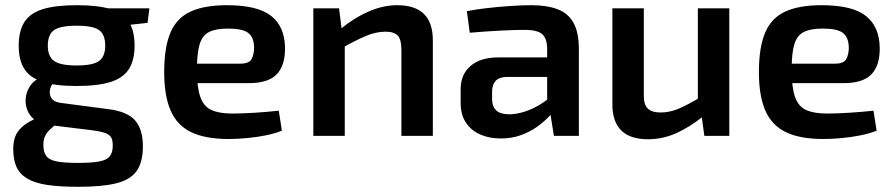

<svg xmlns="http://www.w3.org/2000/svg" viewBox="-20 -523 3447 739"><path d="M276 -503Q359 -503 407.5 -487.5Q456 -472 477 -437.5Q498 -403 498 -347Q498 -293 477 -258.5Q456 -224 407 -208Q358 -192 275 -192Q192 -192 143.5 -208Q95 -224 73.5 -258Q52 -292 52 -347Q52 -403 73.5 -437.5Q95 -472 144 -487.5Q193 -503 276 -503ZM275 -424Q212 -424 188 -407Q164 -390 164 -347Q164 -306 188 -288.5Q212 -271 275 -271Q338 -271 361.5 -288.5Q385 -306 385 -347Q385 -390 361.5 -407Q338 -424 275 -424ZM555 -491 548 -435 420 -421 384 -491ZM132 -222 194 -213Q179 -201 173.5 -182.5Q168 -164 176.5 -147.5Q185 -131 214 -127L396 -103Q470 -94 500 -59.5Q530 -25 530 40Q530 101 506 135Q482 169 427.5 182.5Q373 196 281 196Q208 196 160 188.5Q112 181 83.5 163.5Q55 146 43 118.5Q31 91 31 50Q31 18 41.5 -4Q52 -26 76 -43.5Q100 -61 141 -76L209 -105L256 -88L212 -57Q189 -40 174.5 -26.5Q160 -13 153.5 0.5Q147 14 147 35Q147 63 158.5 78Q170 93 199 98.5Q228 104 280 104Q333 104 362 98.5Q391 93 402.5 78.5Q414 64 414 37Q414 15 407 4.5Q400 -6 382 -12Q364 -18 332 -22L168 -42Q133 -46 112.5 -62.5Q92 -79 84 -102.5Q76 -126 79.5 -149.5Q83 -173 96.5 -193Q110 -213 132 -222Z M853 -503Q972 -503 1024 -461.5Q1076 -420 1077 -339Q1078 -272 1045.5 -237.5Q1013 -203 938 -203H658V-278H905Q939 -278 948.5 -296Q958 -314 958 -340Q957 -381 934.5 -397Q912 -413 858 -413Q811 -413 785 -400Q759 -387 748.5 -353Q738 -319 738 -255Q738 -187 751 -150Q764 -113 794 -99.5Q824 -86 874 -86Q911 -86 959.5 -89Q1008 -92 1053 -97L1065 -20Q1038 -9 1003 -2Q968 5 930.5 8.5Q893 12 860 12Q770 12 715.5 -14.5Q661 -41 636.5 -98Q612 -155 612 -245Q612 -342 636.5 -398.5Q661 -455 714.5 -479Q768 -503 853 -503Z M1509 -503Q1646 -503 1646 -368V0H1525V-331Q1525 -371 1511 -386Q1497 -401 1464 -401Q1427 -401 1388 -384.5Q1349 -368 1294 -337L1289 -410Q1344 -455 1399.5 -479Q1455 -503 1509 -503ZM1285 -491 1297 -395 1307 -381V0H1186V-491Z M2026 -503Q2085 -503 2126 -487.5Q2167 -472 2187.5 -435Q2208 -398 2208 -333V0H2112L2095 -106L2086 -120V-334Q2086 -373 2068 -390.5Q2050 -408 1999 -408Q1961 -408 1903.5 -405Q1846 -402 1788 -397L1777 -480Q1812 -487 1856 -492Q1900 -497 1945 -500Q1990 -503 2026 -503ZM2156 -302 2155 -227H1930Q1900 -226 1887 -211Q1874 -196 1874 -170V-143Q1874 -113 1890 -98Q1906 -83 1940 -83Q1967 -83 2000 -93.5Q2033 -104 2065.5 -125Q2098 -146 2124 -175V-112Q2114 -97 2095 -76.5Q2076 -56 2048.5 -36Q2021 -16 1985.5 -3Q1950 10 1907 10Q1863 10 1828 -5.5Q1793 -21 1773 -51.5Q1753 -82 1753 -127V-179Q1753 -237 1791.5 -269.5Q1830 -302 1897 -302Z M2458 -491V-159Q2457 -122 2472.5 -106Q2488 -90 2523 -90Q2558 -90 2593 -105Q2628 -120 2678 -150L2690 -78Q2634 -33 2582 -10Q2530 13 2474 13Q2337 13 2337 -122V-491ZM2787 -491V0H2691L2678 -95L2666 -109V-491Z M3142 -503Q3261 -503 3313 -461.5Q3365 -420 3366 -339Q3367 -272 3334.5 -237.5Q3302 -203 3227 -203H2947V-278H3194Q3228 -278 3237.5 -296Q3247 -314 3247 -340Q3246 -381 3223.5 -397Q3201 -413 3147 -413Q3100 -413 3074 -400Q3048 -387 3037.5 -353Q3027 -319 3027 -255Q3027 -187 3040 -150Q3053 -113 3083 -99.5Q3113 -86 3163 -86Q3200 -86 3248.5 -89Q3297 -92 3342 -97L3354 -20Q3327 -9 3292 -2Q3257 5 3219.5 8.5Q3182 12 3149 12Q3059 12 3004.5 -14.5Q2950 -41 2925.5 -98Q2901 -155 2901 -245Q2901 -342 2925.5 -398.5Q2950 -455 3003.5 -479Q3057 -503 3142 -503Z"/></svg>

Font: Exo 2 SemiBold
Style: Regular
Weight: 600
Designer: Natanael Gama
Foundry: Natanael Gama
Version: Version 2.010